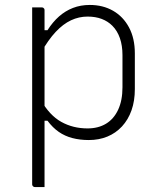

<svg xmlns="http://www.w3.org/2000/svg" viewBox="-20 -556 640 776"><path d="M110 -526Q117 -526 123.5 -526Q130 -526 136.5 -526Q143 -526 149 -526Q153 -526 155 -524.5Q157 -523 158.5 -521Q160 -519 160 -515Q160 -426 160 -336.5Q160 -247 160 -157.5Q160 -68 160 21.5Q160 111 160 200Q154 200 147.5 200Q141 200 134.5 200Q128 200 121 200Q118 200 115.5 198.5Q113 197 111.5 194.5Q110 192 110 189Q110 112 110 35Q110 -42 110 -118.5Q110 -195 110 -272Q110 -349 110 -426Q110 -449 110 -474.5Q110 -500 110 -526ZM343 -536Q396 -536 437 -512.5Q478 -489 501.5 -445Q525 -401 525 -340V-196Q525 -148 511.5 -110Q498 -72 473 -45Q448 -18 414 -4Q380 10 339 10Q303 10 272.5 2Q242 -6 217.5 -23Q193 -40 172 -68H145V-152Q180 -90 227.5 -63.5Q275 -37 334 -37Q377 -37 408.5 -56Q440 -75 457.5 -112.5Q475 -150 475 -203V-333Q475 -372 464.5 -402Q454 -432 434 -452Q416 -470 391 -479.5Q366 -489 334 -489Q299 -489 267 -474Q235 -459 205 -427Q175 -395 145 -342V-434H172Q193 -467 218.5 -489.5Q244 -512 275 -524Q306 -536 343 -536Z"/></svg>

Font: Recursive Light
Style: Regular
Weight: 300
Version: Version 1.085